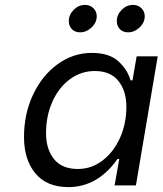

<svg xmlns="http://www.w3.org/2000/svg" viewBox="-20 -757 664 784"><path d="M78 -198Q78 -292 115 -370.5Q152 -449 215.5 -495Q279 -541 355 -541Q425 -541 462.5 -507.5Q500 -474 513 -429H521L538 -527H624L535 0H448L467 -108H460Q379 7 259 7Q171 7 124.5 -49Q78 -105 78 -198ZM496 -321Q496 -386 463.5 -426.5Q431 -467 367 -467Q311 -467 265.5 -433.5Q220 -400 194 -342Q168 -284 168 -213Q168 -148 200.5 -107.5Q233 -67 298 -67Q353 -67 398 -101Q443 -135 469.5 -193Q496 -251 496 -321ZM457 -671Q457 -697 477 -717Q497 -737 523 -737Q544 -737 557.5 -723.5Q571 -710 571 -691Q571 -665 550 -645Q529 -625 503 -625Q482 -625 469.5 -638Q457 -651 457 -671ZM261 -671Q261 -697 281 -717Q301 -737 327 -737Q348 -737 361.5 -723.5Q375 -710 375 -691Q375 -665 354 -645Q333 -625 307 -625Q286 -625 273.5 -638Q261 -651 261 -671Z"/></svg>

Font: Be Vietnam
Style: Italic
Weight: 400
Italic angle: -9.33299°
Designer: Gabriel Lam
Foundry: TypeRant
Version: Version 3.000